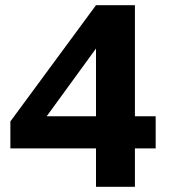

<svg xmlns="http://www.w3.org/2000/svg" viewBox="-20 -720 668 740"><path d="M350 -148H20V-252L350 -700H500V-272H580V-148H500V0H350ZM350 -272V-533L160 -272Z"/></svg>

Font: Golos Text DemiBold
Style: Regular
Weight: 600
Designer: A.Korolkova, Vitaly Kuzmin
Foundry: ParaType Ltd
Version: Version 2.002